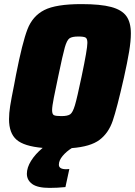

<svg xmlns="http://www.w3.org/2000/svg" viewBox="-20 -716 658 936"><path d="M618 -553Q618 -516 609.5 -464.5Q601 -413 584 -337Q550 -187 529.5 -127Q509 -67 465 -34Q421 -1 330 6Q304 22 285.5 44Q267 66 267 87Q267 109 303 109L318 108L299 196Q259 200 222 200Q163 200 137 181Q111 162 111 131Q111 101 131.5 68Q152 35 188 5Q97 -3 60.5 -35Q24 -67 24 -135Q24 -164 29.5 -199Q35 -234 49 -303L58 -351Q89 -509 114 -573.5Q139 -638 196 -667Q253 -696 377 -696Q470 -696 522 -682Q574 -668 596 -637.5Q618 -607 618 -553ZM406 -507Q406 -528 397 -533Q388 -538 362 -538Q331 -538 318.5 -529Q306 -520 296 -485Q286 -450 264 -344Q251 -283 242.5 -240Q234 -197 234 -179Q234 -159 243 -154.5Q252 -150 279 -150Q310 -150 322.5 -159Q335 -168 345.5 -203.5Q356 -239 378 -344Q406 -477 406 -507Z"/></svg>

Font: Saira Semi Condensed Black
Style: Italic
Weight: 900
Width: 4
Italic angle: -12°
Designer: Hector Gatti with collaboration of the Omnibus-Type team
Foundry: Omnibus-Type
Version: Version 1.001; ttfautohint (v1.8)